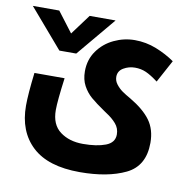

<svg xmlns="http://www.w3.org/2000/svg" viewBox="-87 -685 759 762"><g transform="rotate(10 292.5 -304.0)"><path d="M27 -218.5Q27 -265 37.5 -352H159Q146.5 -258.5 146.5 -222Q146.5 -163 183.5 -135.5Q220.5 -108 275.5 -108Q331 -108 366.5 -121.5Q402 -135 402 -168Q402 -193 386.2 -211.2Q370.5 -229.5 346 -245L336.5 -251.5Q300.5 -276 280.2 -293.5Q260 -311 246.8 -335.5Q233.5 -360 233.5 -393.5Q233.5 -440.5 258.8 -476Q284 -511.5 324.2 -530.5Q364.5 -549.5 408 -549.5Q453 -549.5 494.8 -533Q536.5 -516.5 570 -493L521 -402.5Q492.5 -424 472 -433Q451.5 -442 427.5 -442Q402.5 -442 381.2 -429.5Q360 -417 360 -393.5Q360 -377 371 -363Q382 -349 395.5 -339.5Q409 -330 429.5 -318.5Q485.5 -285.5 512.2 -249Q539 -212.5 539 -158.5Q539 -65 466.8 -30.2Q394.5 4.5 282.5 4.5Q154.5 4.5 90.8 -55Q27 -114.5 27 -218.5ZM-15 -613H91.5L153.5 -531.5L214 -613H318.5L187.5 -456.5H119.5Z"/></g></svg>

Font: JuliaMono ExtraBold
Style: Regular
Weight: 800
Monospace: yes
Designer: cormullion
Foundry: corm
Version: Version 0.055; ttfautohint (v1.8.4)